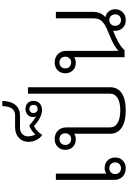

<svg xmlns="http://www.w3.org/2000/svg" viewBox="248 -1312 1075 1610"><g transform="rotate(-90 785.0 -507.5)"><path d="M269 -78Q269 -40 243.5 -15Q218 10 178 10Q135 10 108 -17Q81 -44 81 -87V-576H134V-153Q153 -167 181 -167Q220 -167 244.5 -142Q269 -117 269 -78ZM228 -79Q228 -100 214 -114Q200 -128 179 -128Q157 -128 143.5 -114Q130 -100 130 -79Q130 -57 143.5 -43.5Q157 -30 179 -30Q200 -30 214 -43.5Q228 -57 228 -79Z M858 -810V-121Q858 -58 808 -24Q758 10 664 10Q571 10 519.5 -24Q468 -58 468 -121V-423Q449 -409 421 -409Q382 -409 357.5 -433.5Q333 -458 333 -498Q333 -536 358.5 -561Q384 -586 424 -586Q467 -586 494 -559Q521 -532 521 -489V-122Q521 -81 558.5 -58.5Q596 -36 664 -36Q731 -36 767.5 -58.5Q804 -81 804 -122V-810ZM472 -497Q472 -519 458.5 -532.5Q445 -546 423 -546Q402 -546 388 -532.5Q374 -519 374 -497Q374 -476 388 -462Q402 -448 423 -448Q445 -448 458.5 -462Q472 -476 472 -497Z M744 -764Q744 -732 722.5 -712Q701 -692 666 -692Q607 -692 533 -759Q517 -754 495.5 -734.5Q474 -715 458 -691Q432 -707 416 -739Q400 -771 400 -805Q400 -855 434 -886.5Q468 -918 523 -918H622Q660 -918 679 -944Q698 -970 700 -1025H743Q742 -956 710.5 -916.5Q679 -877 620 -877H517Q486 -877 466 -858Q446 -839 446 -809Q446 -793 450.5 -776Q455 -759 463 -748Q476 -765 496.5 -779Q517 -793 537 -799Q576 -764 612 -742Q608 -758 608 -767Q608 -795 627.5 -813Q647 -831 676 -831Q706 -831 725 -812.5Q744 -794 744 -764ZM710 -763Q710 -779 701 -788.5Q692 -798 676 -798Q661 -798 651.5 -788.5Q642 -779 642 -763Q642 -748 651.5 -738.5Q661 -729 676 -729Q692 -729 701 -738.5Q710 -748 710 -763Z M1512 -80Q1512 -40 1486.5 -15Q1461 10 1420 10Q1381 10 1356 -15Q1331 -40 1331 -79Q1331 -90 1332 -96Q1285 -79 1239 -53.5Q1193 -28 1169 0H1110V-423Q1091 -409 1063 -409Q1024 -409 999.5 -433.5Q975 -458 975 -498Q975 -536 1000.5 -561Q1026 -586 1066 -586Q1109 -586 1136 -559Q1163 -532 1163 -489V-52Q1210 -93 1294 -126Q1355 -149 1385.5 -169Q1416 -189 1426 -211Q1436 -233 1436 -267V-576H1490V-263Q1490 -200 1446 -161Q1477 -154 1494.5 -131.5Q1512 -109 1512 -80ZM1114 -497Q1114 -519 1100.5 -532.5Q1087 -546 1065 -546Q1044 -546 1030 -532.5Q1016 -519 1016 -497Q1016 -476 1030 -462Q1044 -448 1065 -448Q1087 -448 1100.5 -462Q1114 -476 1114 -497ZM1469 -79Q1469 -100 1455.5 -114Q1442 -128 1421 -128Q1400 -128 1386.5 -114Q1373 -100 1373 -79Q1373 -57 1386.5 -43.5Q1400 -30 1421 -30Q1443 -30 1456 -43.5Q1469 -57 1469 -79Z"/></g></svg>

Font: Sarabun ExtraLight
Style: Regular
Weight: 275
Designer: Suppakit Chalermlarp | Katatrad Co.,Ltd.
Foundry: Cadson Demak Co.,Ltd.
Version: Version 1.000; ttfautohint (v1.6)